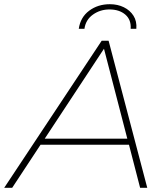

<svg xmlns="http://www.w3.org/2000/svg" viewBox="-65 -894 781 914"><path d="M-45 0 419 -700H452L636 0H602L549 -205H128L-7 0ZM541 -234 430 -662 148 -234ZM310 -757Q318 -812 359.5 -843Q401 -874 458 -874Q495 -874 524.5 -859.5Q554 -845 570.5 -819Q587 -793 584 -757H557Q560 -800 531.5 -824.5Q503 -849 456 -849Q412 -849 377.5 -824.5Q343 -800 337 -757Z"/></svg>

Font: Montserrat Thin ExtraLight
Style: Italic
Weight: 250
Italic angle: -11.3°
Version: Version 9.000